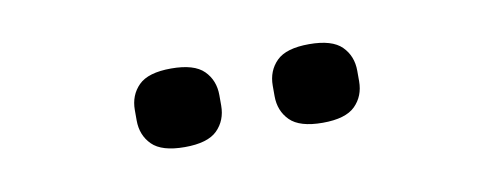

<svg xmlns="http://www.w3.org/2000/svg" viewBox="-28 -798 656 255"><g transform="rotate(-10 300.0 -671.0)"><path d="M150 -664V-678Q150 -698 163 -711Q176 -724 207 -724Q238 -724 251 -711Q264 -698 264 -678V-664Q264 -644 251 -631Q238 -618 207 -618Q176 -618 163 -631Q150 -644 150 -664ZM336 -664V-678Q336 -698 349 -711Q362 -724 393 -724Q424 -724 437 -711Q450 -698 450 -678V-664Q450 -644 437 -631Q424 -618 393 -618Q362 -618 349 -631Q336 -644 336 -664Z"/></g></svg>

Font: IBM Plaex Mono
Style: Regular
Weight: 400
Designer: Mike Abbink, Paul van der Laan, Pieter van Rosmalen
Foundry: Bold Monday
Version: Version 2.003